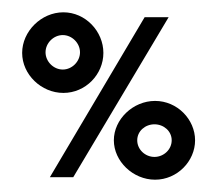

<svg xmlns="http://www.w3.org/2000/svg" viewBox="-20 -288 351 312"><path d="M54 -203C54 -218 67 -231 82 -231C97 -231 110 -218 110 -203C110 -188 97 -175 82 -175C67 -175 54 -188 54 -203ZM16 -202C16 -167 47 -137 83 -137C119 -137 148 -167 148 -202C148 -237 119 -268 83 -268C47 -268 16 -237 16 -202ZM203 -60C203 -75 216 -86 231 -86C246 -86 259 -75 259 -60C259 -45 246 -33 231 -33C216 -33 203 -45 203 -60ZM165 -60C165 -26 196 4 232 4C268 4 297 -26 297 -60C297 -94 268 -124 232 -124C196 -124 165 -94 165 -60ZM254 -260H215L61 0H99Z"/></svg>

Font: Hussar Tani
Style: Dwa
Weight: 700
Foundry: Cannot Into Space Fonts
Version: Version 0.92